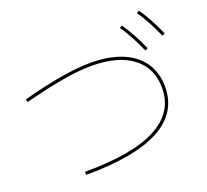

<svg xmlns="http://www.w3.org/2000/svg" viewBox="-139 -1016 1278 1183"><g transform="rotate(-20 500.0 -425.0)"><path d="M855 -349Q855 -480 759.5 -552.5Q664 -625 491 -625Q410 -625 302 -606.5Q194 -588 47 -550L42 -569Q328 -645 491 -645Q611 -645 697.5 -610Q784 -575 829.5 -508Q875 -441 875 -349Q875 -178 713.5 -91.5Q552 -5 232 -5V-25Q543 -25 699 -106.5Q855 -188 855 -349ZM753 -795Q806 -720 855 -608L837 -600Q786 -715 737 -784ZM883 -845Q936 -770 985 -658L967 -650Q916 -765 867 -834Z"/></g></svg>

Font: Enso Thin
Style: Regular
Weight: 100
Designer: Coji Morishita
Foundry: UNDERFOREST DESIGN
Version: Version 1.000